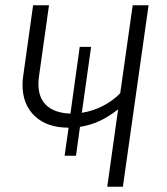

<svg xmlns="http://www.w3.org/2000/svg" viewBox="-20 -705 632 725"><path d="M541 -685 444 0H385L426 -292Q390 -264 355.5 -248Q321 -232 282 -226L267 -117H224L239 -223H237Q158 -223 111.5 -266.5Q65 -310 65 -385Q65 -402 68 -421L105 -685H165L128 -422Q125 -404 125 -389Q125 -334 156.5 -306Q188 -278 246 -276L281 -528H324L289 -279Q332 -286 369.5 -305.5Q407 -325 434 -353L481 -685Z"/></svg>

Font: Fira Sans Light
Style: Italic
Weight: 300
Italic angle: -8°
Designer: bBox Type GmbH & Carrois Corporate GbR & Edenspiekermann AG
Foundry: bBox Type GmbH & Carrois Corporate GbR & Edenspiekermann AG
Version: Version 4.301